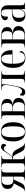

<svg xmlns="http://www.w3.org/2000/svg" viewBox="1860 -2446 596 4356"><g transform="rotate(-90 2158.0 -268.0)"><path d="M6 0C111 0 151 -20 181 -82L264 -254H330V-79C330 -19 302 -10 257 -10H247V0H506V-10H495C449 -10 422 -19 422 -79V-436C422 -516 449 -526 495 -526H499V-536H236C104 -536 49 -480 49 -391C49 -310 109 -265 175 -253L95 -101C59 -33 39 -10 9 -10H6ZM252 -264C173 -264 142 -309 142 -395C142 -482 173 -526 246 -526H330V-264Z M543 0H798V-10H795C750 -10 723 -19 723 -78V-276C784 -275 804 -265 840 -190L886 -98C925 -17 960 0 1053 0H1083V-10H1079C1042 -10 1023 -37 980 -119L940 -196C905 -263 866 -286 766 -287C817 -311 837 -344 868 -395C905 -455 931 -478 968 -478C1007 -478 1025 -455 1029 -424C1052 -428 1072 -447 1072 -481C1072 -517 1047 -542 1002 -542C952 -542 926 -510 876 -429C849 -383 828 -348 806 -325C784 -303 757 -289 723 -287V-460C723 -517 751 -526 797 -526H800V-536H542V-526H555C604 -526 632 -517 632 -457V-82C632 -19 605 -10 557 -10H543Z M1344 10C1488 10 1563 -80 1563 -269C1563 -455 1483 -546 1347 -546C1202 -546 1128 -455 1128 -269C1128 -80 1210 10 1344 10ZM1346 0C1257 0 1222 -74 1222 -269C1222 -462 1256 -536 1345 -536C1436 -536 1470 -462 1470 -269C1470 -75 1436 0 1346 0Z M1634 0H1923C2052 0 2114 -55 2114 -147C2114 -223 2063 -270 1956 -277V-279C2047 -289 2092 -328 2092 -404C2092 -489 2035 -536 1905 -536H1634V-526H1646C1692 -526 1721 -517 1721 -457V-78C1721 -18 1692 -10 1646 -10H1634ZM1897 -281H1812V-526H1897C1971 -526 2000 -480 2000 -403C2000 -331 1972 -281 1897 -281ZM1901 -10H1812V-271H1897C1975 -271 2017 -236 2017 -146C2017 -54 1984 -10 1901 -10Z M2243 7C2305 7 2340 -32 2373 -155C2396 -248 2423 -401 2427 -525H2547V-78C2547 -19 2519 -10 2472 -10H2468V0H2724V-10H2713C2666 -10 2638 -19 2638 -78V-459C2638 -517 2666 -526 2714 -526H2724V-536H2288V-526H2310C2354 -526 2409 -518 2409 -440C2409 -391 2389 -273 2376 -218C2344 -89 2305 -66 2263 -66C2227 -66 2208 -85 2203 -114C2179 -111 2164 -91 2164 -62C2164 -21 2192 7 2243 7Z M3016 10C3126 10 3178 -49 3178 -91C3178 -106 3169 -120 3154 -123C3141 -41 3093 -1 3025 -1C2930 -1 2890 -79 2889 -282H3197V-304C3197 -461 3125 -546 3003 -546C2871 -546 2796 -451 2796 -264C2796 -91 2876 10 3016 10ZM3102 -292H2889C2894 -467 2927 -536 3002 -536C3074 -536 3102 -466 3102 -292Z M3264 0H3553C3682 0 3744 -55 3744 -147C3744 -223 3693 -270 3586 -277V-279C3677 -289 3722 -328 3722 -404C3722 -489 3665 -536 3535 -536H3264V-526H3276C3322 -526 3351 -517 3351 -457V-78C3351 -18 3322 -10 3276 -10H3264ZM3527 -281H3442V-526H3527C3601 -526 3630 -480 3630 -403C3630 -331 3602 -281 3527 -281ZM3531 -10H3442V-271H3527C3605 -271 3647 -236 3647 -146C3647 -54 3614 -10 3531 -10Z M3988 10C4056 10 4109 -26 4129 -102H4131V0H4277V-10H4274C4232 -10 4217 -25 4217 -79V-373C4217 -499 4160 -546 4047 -546C3951 -546 3877 -514 3877 -446C3877 -404 3905 -387 3958 -387C3958 -493 3974 -536 4041 -536C4111 -536 4125 -491 4125 -381V-299L4049 -296C3908 -290 3839 -243 3839 -139C3839 -45 3897 10 3988 10ZM4011 -7C3958 -7 3932 -49 3932 -132C3932 -238 3965 -280 4068 -285L4125 -288V-156C4125 -74 4079 -7 4011 -7Z"/></g></svg>

Font: Noto Serif Display SemiCondensed
Style: Regular
Weight: 400
Width: 4
Designer: Monotype Design Team
Foundry: Monotype Imaging Inc.
Version: Version 2.009